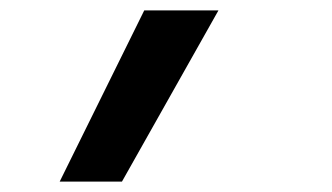

<svg xmlns="http://www.w3.org/2000/svg" viewBox="-20 -178 640 370"><path d="M95 172 258 -158H401L215 172Z"/></svg>

Font: Iosevka SS04 Extended
Style: Bold Italic
Weight: 700
Width: 7
Italic angle: -9°
Monospace: yes
Designer: Belleve Invis
Foundry: Belleve Invis
Version: Version 19.0.0; ttfautohint (v1.8.4)